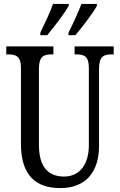

<svg xmlns="http://www.w3.org/2000/svg" viewBox="-20 -951 613 981"><path d="M330 -784V-771H365C402 -814 456 -886 475 -921V-931H396C379 -886 356 -836 330 -784ZM186 -784V-771H221C257 -814 312 -886 331 -921V-931H251C235 -886 211 -836 186 -784ZM288 10C419 10 486 -73 486 -206V-601C486 -664 512 -673 550 -673H561V-714H361V-673H371C409 -673 434 -664 434 -605V-208C434 -118 392 -49 307 -49C231 -49 179 -93 179 -210V-601C179 -664 205 -673 243 -673H253V-714H12V-673H23C60 -673 87 -664 87 -605V-216C87 -53 165 10 288 10Z"/></svg>

Font: Noto Serif Sinhala ExtraCondensed
Style: Regular
Weight: 400
Width: 2
Designer: Jelle Bosma - Monotype Design Team
Foundry: Monotype Imaging Inc.
Version: Version 2.007